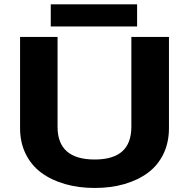

<svg xmlns="http://www.w3.org/2000/svg" viewBox="-20 -874 890 904"><path d="M219 -853.5H625.5V-749.5H219ZM426 11Q350 11 285.8 -7.5Q221.5 -26 174.5 -60.8Q127.5 -95.5 101 -149.2Q74.5 -203 74.5 -270.5V-700H251V-276.5Q251 -123 426 -123Q512 -123 555.2 -161Q598.5 -199 598.5 -278V-700H775.5V-270.5Q775.5 -203 749.5 -149.2Q723.5 -95.5 676.8 -60.8Q630 -26 566.2 -7.5Q502.5 11 426 11Z"/></svg>

Font: League Mono Wide
Style: Bold
Weight: 700
Width: 8
Designer: Tyler Finck
Foundry: The League of Moveable Type / Tyler Finck
Version: Version 2.210